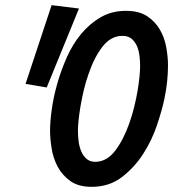

<svg xmlns="http://www.w3.org/2000/svg" viewBox="-20 -712 671 744"><path d="M481 -234Q492 -265 500 -297.5Q508 -330 513 -359.5Q518 -389 520.5 -414.5Q523 -440 523 -456Q523 -474 520.5 -495.5Q518 -517 510 -535Q502 -552 489 -562.5Q476 -573 454 -573Q410 -573 377.5 -531.5Q345 -490 323 -425Q312 -394 304.5 -362Q297 -330 292 -300.5Q287 -271 284.5 -246.5Q282 -222 282 -205Q282 -187 284.5 -165.5Q287 -144 295 -125Q303 -107 316 -96Q329 -85 349 -85Q393 -85 425.5 -127Q458 -169 481 -234ZM174 -206Q174 -240 180.5 -287.5Q187 -335 201.5 -386.5Q216 -438 238.5 -489Q261 -540 294 -580Q327 -620 370 -645Q413 -670 468 -670Q519 -670 550.5 -649Q582 -628 600 -596.5Q618 -565 624.5 -527.5Q631 -490 631 -458Q631 -396 617 -329Q608 -286 588.5 -227.5Q569 -169 535 -116Q501 -63 452 -25.5Q403 12 335 12Q284 12 252.5 -10.5Q221 -33 203.5 -66Q186 -99 180 -137Q174 -175 174 -206ZM79 -387 180 -692 286 -679 161 -373Z"/></svg>

Font: Codetta
Style: Bold Italic
Weight: 700
Italic angle: -11°
Designer: Ulrich Proeller
Foundry: PROSA GmbH
Version: Version 2.00;September 29, 2018;FontCreator 11.5.0.2427 64-b